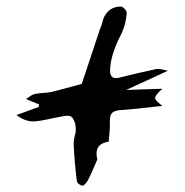

<svg xmlns="http://www.w3.org/2000/svg" viewBox="-20 -599 579 602"><path d="M239.7 -16.6Q236.3 -16.6 232.9 -18.6Q222.2 -23.9 221.2 -30.3Q213.4 -89.4 210.9 -148.4Q210.9 -160.6 214.4 -172.9Q217.8 -182.6 217.8 -193.4Q217.8 -203.1 214.8 -213.9Q210 -229 203.1 -233.4Q198.2 -236.3 191.9 -236.3Q184.6 -236.3 146.5 -228.5Q101.6 -218.3 83.5 -218.3Q58.1 -218.3 31.7 -238.3L101.6 -263.7Q101.6 -270 102.1 -272Q69.8 -284.7 61.5 -288.6L70.8 -294.4Q79.6 -301.8 88.9 -304.2Q101.1 -306.6 114.3 -307.4Q127.4 -308.1 140.6 -310.5Q173.3 -318.4 236.3 -335.9Q243.7 -358.9 251 -379.9L293.5 -507.8Q299.3 -521.5 300.8 -528.3Q304.7 -550.3 321.3 -565.4Q336.4 -578.6 359.4 -578.6Q366.7 -577.6 375 -565.9Q377.4 -562 377.4 -558.1Q375 -524.9 361.8 -495.6Q325.2 -426.3 325.2 -376.5Q325.2 -354 343.8 -354Q349.1 -354 356 -356Q413.6 -370.6 471.2 -382.8Q483.4 -382.8 492.7 -380.4Q499 -378.4 506.3 -377L375.5 -316.9L489.3 -320.8Q466.3 -300.8 466.3 -292Q466.3 -283.7 489.3 -267.1Q398.4 -256.3 359.4 -253.9Q340.8 -253.4 331.5 -245.1Q324.2 -238.3 324.2 -217.3L324.7 -205.6Q324.7 -195.8 320.8 -154.8Q282.7 -149.4 282.7 -117.7Q282.7 -109.9 284.7 -101.1Q285.2 -100.6 285.2 -99.6Q285.2 -98.6 284.7 -97.9Q284.2 -97.2 276.9 -80.1Q267.6 -57.6 256.8 -36.1Q249 -21 239.7 -16.6Z"/></svg>

Font: Unutterable
Style: Regular
Weight: 400
Designer: GGBotNet
Foundry: f0n7.com
Version: 1.00